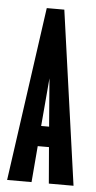

<svg xmlns="http://www.w3.org/2000/svg" viewBox="-49 -665 348 697"><g transform="rotate(5 125.0 -317.0)"><path d="M156 0 145 -132H104L93 0H4L93 -634H157L246 0ZM125 -381 110 -206H139Z"/></g></svg>

Font: Inconsolata UltraCondensed Black
Style: Regular
Weight: 900
Width: 1
Monospace: yes
Designer: Raph Levien, Cyreal, Brenton Simpson
Foundry: Raph Levien, Cyreal, Google
Version: Version 3.001; ttfautohint (v1.8.2.53-6de2)